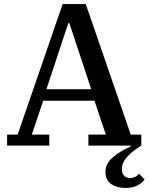

<svg xmlns="http://www.w3.org/2000/svg" viewBox="-20 -718 733 947"><path d="M598 209Q557 209 528.5 190Q500 171 500 129Q500 91 533.5 60.5Q567 30 625 4L624 0H416V-54H502L446 -221H193L137 -54H223V0H15V-54H67L289 -698H403L625 -54H677V0Q645 20 626 37Q607 54 597 68.5Q587 83 584 95Q581 107 581 116Q581 136 591.5 148Q602 160 622 160Q648 160 666 139L693 167Q681 185 657.5 197Q634 209 598 209ZM209 -278H430L322 -604H317Z"/></svg>

Font: IBM Plex Serif Medium
Style: Regular
Weight: 500
Designer: Mike Abbink, Paul van der Laan, Pieter van Rosmalen
Foundry: Bold Monday
Version: Version 2.5